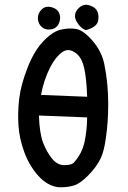

<svg xmlns="http://www.w3.org/2000/svg" viewBox="-20 -793 540 809"><path d="M57.6 -267.1Q56.6 -285.6 56.6 -295.2Q56.6 -304.7 56.6 -314.7Q56.6 -324.7 57.9 -343.8Q59.1 -362.8 61.5 -381.3Q68.8 -438 95.7 -506.8Q122.6 -576.2 161.1 -617.7Q200.2 -659.2 234.4 -667.5Q256.8 -672.9 277.8 -672.9Q288.6 -672.9 298.3 -671.4Q330.1 -667 369.1 -622.1Q408.2 -577.6 419.4 -523.4Q436 -442.4 436 -353.5Q436 -279.3 426.3 -212.9Q422.4 -183.6 417.2 -163.6Q412.1 -143.6 405.3 -127.9Q387.2 -89.4 349.6 -51.8Q316.9 -19 291.5 -11.5Q266.1 -3.9 237.3 -3.9Q228 -3.9 224.1 -4.4Q179.2 -10.7 141.8 -51.8Q104.5 -92.8 82.8 -150.9Q61 -209 57.6 -267.1ZM290 -106.4Q326.2 -146.5 336.4 -195.8Q346.7 -245.1 347.2 -298.3L144 -306.2Q146.5 -231 161.6 -191.7Q176.8 -152.3 199.7 -124Q222.2 -97.2 250.5 -97.2Q278.8 -97.2 290 -106.4ZM267.1 -582Q244.6 -582 218.8 -551.3Q188 -513.7 167.5 -451.2Q158.2 -422.9 152.8 -393.1L347.2 -385.3Q344.7 -459 335.4 -502.9Q326.2 -546.9 303.2 -566.4Q284.2 -582 267.1 -582ZM295.9 -725.6Q295.9 -743.7 311.5 -758.8Q325.7 -772.9 343.3 -772.9Q350.1 -772.9 356.9 -770.5Q383.8 -762.2 391.1 -742.7Q395 -732.4 395 -722.2Q395 -711.9 392.6 -702.1Q386.2 -679.2 344.2 -666.5H342.8H341.3Q319.8 -673.3 303.7 -700.7Q295.9 -713.4 295.9 -725.6ZM139.6 -716.8Q139.6 -737.3 155.8 -753.4Q167 -764.6 182.6 -764.6Q190.4 -764.6 198.7 -762.2Q225.1 -754.4 231.4 -732.4Q233.4 -725.1 233.4 -717.8Q233.4 -704.1 226.1 -690.4Q214.4 -668.5 183.6 -668.5Q169.9 -668.9 158.7 -677.2Q154.3 -680.7 150.4 -685.1Q139.6 -698.7 139.6 -716.8Z"/></svg>

Font: Bakudai
Style: Medium
Weight: 500
Version: Version 1.48